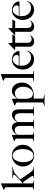

<svg xmlns="http://www.w3.org/2000/svg" viewBox="1580 -2343 993 4193"><g transform="rotate(-90 2076.5 -246.5)"><path d="M25 0V-10Q48 -12 66.5 -17.5Q85 -23 85 -42V-607Q85 -626 71 -633Q57 -640 27 -656V-662L160 -723H168V-245Q197 -269 231 -299.5Q265 -330 294 -359Q317 -381 339 -404.5Q361 -428 361 -437Q361 -446 347 -451.5Q333 -457 314 -460Q295 -463 281 -463V-473H526V-463Q512 -463 485.5 -458Q459 -453 429.5 -441.5Q400 -430 378 -411Q346 -384 315 -355.5Q284 -327 257 -302Q301 -235 340 -176.5Q379 -118 408 -80Q443 -34 467 -16Q475 -14 492 -12Q509 -10 528 -10V0H286V-10Q306 -11 319.5 -14Q333 -17 333 -31Q333 -36 322.5 -54Q312 -72 296 -96.5Q280 -121 262.5 -145.5Q245 -170 231.5 -189Q218 -208 213 -215Q197 -237 184 -237Q174 -237 168 -234V-38Q168 -20 186 -17Q204 -14 224 -10V0Z M777 3Q717 3 662.5 -25.5Q608 -54 573 -109.5Q538 -165 538 -245Q538 -309 569.5 -363Q601 -417 655.5 -450Q710 -483 779 -483Q838 -483 891 -454.5Q944 -426 977.5 -372.5Q1011 -319 1011 -245Q1011 -177 979 -120.5Q947 -64 894 -30.5Q841 3 777 3ZM778 -11Q816 -11 842.5 -33Q869 -55 885.5 -91Q902 -127 910 -168Q918 -209 918 -246Q918 -284 910 -322.5Q902 -361 884.5 -394Q867 -427 839 -447Q811 -467 772 -467Q738 -467 712 -447Q686 -427 668 -393.5Q650 -360 640.5 -320Q631 -280 631 -239Q631 -179 645.5 -127Q660 -75 692.5 -43Q725 -11 778 -11Z M1090 0V-10Q1113 -12 1129.5 -19Q1146 -26 1146 -42V-384Q1146 -392 1144.5 -396Q1143 -400 1136 -405Q1127 -410 1115 -416.5Q1103 -423 1091 -428V-436L1222 -483H1228V-375L1230 -374Q1244 -399 1268.5 -424.5Q1293 -450 1324 -466.5Q1355 -483 1390 -483Q1438 -483 1467.5 -451.5Q1497 -420 1504 -367H1507Q1520 -394 1545 -420.5Q1570 -447 1601.5 -465Q1633 -483 1668 -483Q1726 -483 1755.5 -441Q1785 -399 1785 -333V-35Q1785 -21 1805 -16Q1825 -11 1843 -9V0H1646V-11Q1673 -13 1687 -17.5Q1701 -22 1701 -38V-293Q1701 -351 1680.5 -385.5Q1660 -420 1608 -420Q1575 -420 1553 -402.5Q1531 -385 1507 -358V-35Q1507 -20 1524.5 -15.5Q1542 -11 1561 -9V0H1364V-11Q1391 -13 1407 -17.5Q1423 -22 1423 -38V-294Q1423 -353 1402.5 -386.5Q1382 -420 1330 -420Q1297 -420 1276 -406Q1255 -392 1229 -364V-36Q1233 -16 1248 -15Q1263 -14 1284 -10V0Z M1855 230V219Q1869 218 1888 214Q1907 210 1921 203Q1935 196 1935 185V-369Q1935 -383 1929 -386.5Q1923 -390 1916 -394Q1906 -399 1891 -406.5Q1876 -414 1864 -419V-425L2011 -483H2017V-371H2019Q2039 -397 2063.5 -423Q2088 -449 2118.5 -466Q2149 -483 2186 -483Q2246 -483 2287 -452Q2328 -421 2348.5 -371Q2369 -321 2369 -265Q2369 -188 2334 -130Q2299 -72 2236.5 -39.5Q2174 -7 2089 -5Q2052 -3 2019 -11V193Q2019 204 2033 209Q2047 214 2066.5 215.5Q2086 217 2101 219V230ZM2129 -24Q2171 -24 2205 -53.5Q2239 -83 2259 -131Q2279 -179 2279 -236Q2279 -287 2262.5 -328Q2246 -369 2213 -393.5Q2180 -418 2129 -418Q2099 -418 2073.5 -404Q2048 -390 2032 -372Q2016 -354 2016 -342V-150Q2020 -117 2030.5 -88Q2041 -59 2064 -41.5Q2087 -24 2129 -24Z M2396 0V-11Q2442 -14 2457 -21Q2472 -27 2472 -43V-618Q2472 -629 2460.5 -638Q2449 -647 2435 -655Q2417 -665 2405 -670V-676L2548 -723H2555V-38Q2555 -23 2565 -18.5Q2575 -14 2592 -13.5Q2609 -13 2629 -11V0Z M2880 1Q2811 1 2760.5 -32.5Q2710 -66 2682 -123Q2654 -180 2654 -251Q2654 -309 2681 -362.5Q2708 -416 2755.5 -449.5Q2803 -483 2866 -483Q2946 -483 3000 -442Q3054 -401 3060 -318H2739L2737 -278Q2734 -220 2756 -171.5Q2778 -123 2820.5 -94.5Q2863 -66 2923 -66Q2973 -66 3010.5 -91.5Q3048 -117 3060 -154L3068 -152Q3061 -116 3036.5 -80.5Q3012 -45 2972 -22Q2932 1 2880 1ZM2741 -332H2896Q2911 -332 2928 -333Q2945 -334 2954 -340Q2963 -346 2968.5 -354Q2974 -362 2974 -376Q2974 -413 2942 -439.5Q2910 -466 2867 -466Q2841 -466 2819 -451.5Q2797 -437 2780.5 -415Q2764 -393 2754 -370.5Q2744 -348 2741 -332Z M3263 2Q3237 2 3211.5 -9.5Q3186 -21 3170 -40.5Q3154 -60 3154 -83V-412H3083V-423L3228 -560H3236V-473H3421L3390 -412H3238V-149Q3238 -98 3260 -75Q3282 -52 3317 -52Q3346 -52 3365 -61.5Q3384 -71 3398 -91L3404 -88Q3389 -50 3355.5 -24Q3322 2 3263 2Z M3587 2Q3561 2 3535.5 -9.5Q3510 -21 3494 -40.5Q3478 -60 3478 -83V-412H3407V-423L3552 -560H3560V-473H3745L3714 -412H3562V-149Q3562 -98 3584 -75Q3606 -52 3641 -52Q3670 -52 3689 -61.5Q3708 -71 3722 -91L3728 -88Q3713 -50 3679.5 -24Q3646 2 3587 2Z M3963 1Q3894 1 3843.5 -32.5Q3793 -66 3765 -123Q3737 -180 3737 -251Q3737 -309 3764 -362.5Q3791 -416 3838.5 -449.5Q3886 -483 3949 -483Q4029 -483 4083 -442Q4137 -401 4143 -318H3822L3820 -278Q3817 -220 3839 -171.5Q3861 -123 3903.5 -94.5Q3946 -66 4006 -66Q4056 -66 4093.5 -91.5Q4131 -117 4143 -154L4151 -152Q4144 -116 4119.5 -80.5Q4095 -45 4055 -22Q4015 1 3963 1ZM3824 -332H3979Q3994 -332 4011 -333Q4028 -334 4037 -340Q4046 -346 4051.5 -354Q4057 -362 4057 -376Q4057 -413 4025 -439.5Q3993 -466 3950 -466Q3924 -466 3902 -451.5Q3880 -437 3863.5 -415Q3847 -393 3837 -370.5Q3827 -348 3824 -332Z"/></g></svg>

Font: Mulat Addis
Style: Regular
Weight: 400
Designer: Fasil fikreab
Version: Version 1.001; ttfautohint (v1.8.3)